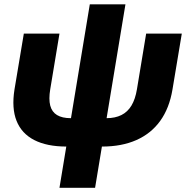

<svg xmlns="http://www.w3.org/2000/svg" viewBox="-20 -681 883 905"><path d="M293.5 9.8Q201.2 9.8 141.6 -20.8Q82 -51.3 58.1 -111.1Q34.2 -170.9 48.3 -259.3L92.3 -522.5H260.3L216.8 -260.3Q209 -213.4 216.8 -183.3Q224.6 -153.3 248.8 -138.7Q272.9 -124 314 -124H481.9Q522.9 -124 552.2 -138.7Q581.5 -153.3 599.6 -183.3Q617.7 -213.4 625.5 -260.3L668.9 -522.5H836.9L793 -259.3Q778.3 -170.9 735.1 -111.1Q691.9 -51.3 622.8 -20.8Q553.7 9.8 461.4 9.8ZM260.3 204.1 403.3 -660.6H571.3L428.2 204.1Z"/></svg>

Font: Inter 28pt ExtraBold
Style: Italic
Weight: 800
Italic angle: -9.3988°
Designer: Rasmus Andersson
Foundry: rsms
Version: Version 4.001;git-66647c0bb